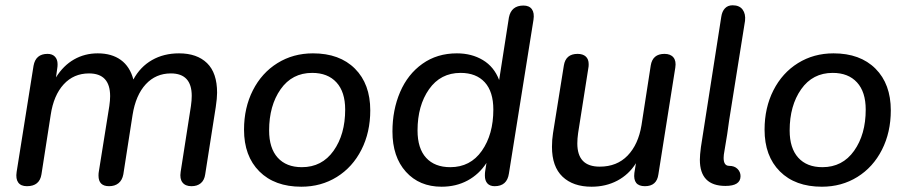

<svg xmlns="http://www.w3.org/2000/svg" viewBox="-20 -698 3435 727"><path d="M43 -47 107 -449Q115 -494 160 -494Q178 -494 188 -483.5Q198 -473 198 -455Q198 -446 197 -441L192 -405Q220 -450 260.5 -473Q301 -496 350 -496Q403 -496 437.5 -471Q472 -446 485 -397Q511 -445 555.5 -470.5Q600 -496 658 -496Q726 -496 764 -459Q802 -422 802 -347Q802 -326 797 -293L757 -38Q754 -16 740.5 -4.5Q727 7 705 7Q682 7 671 -7Q660 -21 664 -47L703 -297Q706 -318 706 -335Q706 -420 627 -420Q570 -420 532 -379Q494 -338 482 -263L447 -38Q443 -16 429 -4.5Q415 7 393 7Q353 7 353 -33Q353 -42 354 -47L394 -297Q397 -318 397 -334Q397 -420 317 -420Q259 -420 221 -378.5Q183 -337 172 -263L137 -38Q130 7 82 7Q59 7 49 -7Q39 -21 43 -47Z M904 -207Q904 -290 937.5 -356Q971 -422 1030.5 -459Q1090 -496 1165 -496Q1266 -496 1324 -438Q1382 -380 1382 -280Q1382 -197 1348.5 -131Q1315 -65 1255.5 -28Q1196 9 1121 9Q1020 9 962 -49Q904 -107 904 -207ZM1287 -283Q1287 -350 1254 -386Q1221 -422 1162 -422Q1086 -422 1042.5 -360Q999 -298 999 -204Q999 -137 1031.5 -101Q1064 -65 1123 -65Q1199 -65 1243 -127Q1287 -189 1287 -283Z M1466 -200Q1466 -282 1495 -349.5Q1524 -417 1579.5 -456.5Q1635 -496 1710 -496Q1766 -496 1808.5 -470.5Q1851 -445 1870 -395L1907 -632Q1916 -677 1962 -677Q1984 -677 1994 -663Q2004 -649 2000 -623L1907 -41Q1900 7 1853 7Q1835 7 1825.5 -3.5Q1816 -14 1816 -33Q1816 -43 1817 -49L1822 -81Q1794 -38 1750.5 -14.5Q1707 9 1652 9Q1568 9 1517 -47.5Q1466 -104 1466 -200ZM1848 -283Q1848 -351 1815.5 -386.5Q1783 -422 1724 -422Q1648 -422 1604.5 -360Q1561 -298 1561 -204Q1561 -136 1593.5 -100.5Q1626 -65 1685 -65Q1761 -65 1804.5 -127Q1848 -189 1848 -283Z M2070 -142Q2070 -169 2074 -194L2115 -450Q2122 -494 2167 -494Q2187 -494 2198 -484Q2209 -474 2209 -455Q2209 -446 2208 -442L2169 -194Q2166 -173 2166 -155Q2166 -111 2187 -89Q2208 -67 2251 -67Q2316 -67 2356.5 -109Q2397 -151 2409 -224L2444 -450Q2451 -494 2496 -494Q2519 -494 2530 -480.5Q2541 -467 2537 -442L2473 -38Q2467 7 2422 7Q2376 7 2382 -43L2388 -80Q2361 -37 2317.5 -14Q2274 9 2220 9Q2150 9 2110 -29Q2070 -67 2070 -142Z M2727 6Q2630 6 2630 -93Q2630 -111 2634 -141L2711 -634Q2714 -655 2725 -666.5Q2736 -678 2754 -678Q2780 -678 2792 -661.5Q2804 -645 2801 -619L2741 -243Q2735 -195 2723 -126Q2720 -111 2720 -100Q2720 -70 2741 -70Q2761 -70 2772.5 -58.5Q2784 -47 2784 -31Q2784 6 2727 6Z M2875 -207Q2875 -290 2908.5 -356Q2942 -422 3001.5 -459Q3061 -496 3136 -496Q3237 -496 3295 -438Q3353 -380 3353 -280Q3353 -197 3319.5 -131Q3286 -65 3226.5 -28Q3167 9 3092 9Q2991 9 2933 -49Q2875 -107 2875 -207ZM3258 -283Q3258 -350 3225 -386Q3192 -422 3133 -422Q3057 -422 3013.5 -360Q2970 -298 2970 -204Q2970 -137 3002.5 -101Q3035 -65 3094 -65Q3170 -65 3214 -127Q3258 -189 3258 -283Z"/></svg>

Font: SN Pro
Style: Italic
Weight: 400
Italic angle: -9°
Designer: Tobias Whetton
Foundry: Supernotes
Version: Version 1.003